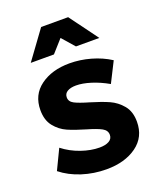

<svg xmlns="http://www.w3.org/2000/svg" viewBox="-142 -848 782 942"><g transform="rotate(-20 249.5 -377.0)"><path d="M249 -432Q221 -432 204 -422Q187 -412 187 -392Q187 -370 210 -358Q233 -346 285 -331Q342 -314 379 -297.5Q416 -281 443 -248.5Q470 -216 470 -163Q470 -83 408.5 -38.5Q347 6 251 6Q185 6 124 -13.5Q63 -33 18 -69L68 -173Q109 -141 159.5 -123.5Q210 -106 255 -106Q286 -106 304.5 -116.5Q323 -127 323 -148Q323 -171 299.5 -184Q276 -197 224 -212Q169 -228 132.5 -244Q96 -260 70 -292.5Q44 -325 44 -377Q44 -457 104 -501Q164 -545 256 -545Q311 -545 366 -529.5Q421 -514 466 -485L413 -380Q369 -405 326 -418.5Q283 -432 249 -432ZM437 -612H315L258 -677L200 -612H79L187 -760H328Z"/></g></svg>

Font: Gontserrat SemiBold
Style: Regular
Weight: 600
Designer: Julieta Ulanovsky
Foundry: Julieta Ulanovsky
Version: Version 6.001